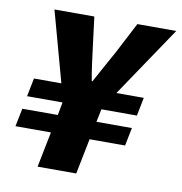

<svg xmlns="http://www.w3.org/2000/svg" viewBox="-74 -704 733 773"><g transform="rotate(10 292.5 -317.5)"><path d="M130 0 159 -145H14L29 -219H174L184 -272H39L54 -347H166L87 -635H250L266 -508Q270 -475 274.5 -442Q279 -409 285 -377H288Q306 -410 324 -443Q342 -476 360 -508L426 -635H585L391 -347H503L488 -272H343L332 -219H477L462 -145H317L288 0Z"/></g></svg>

Font: mr_Source Sans Pro
Style: Italic
Weight: 900
Italic angle: -11°
Designer: Paul D. Hunt
Foundry: Adobe Systems Incorporated
Version: Version 1.076;July 10, 2024;FontCreator 11.5.0.2430 64-bit